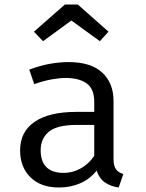

<svg xmlns="http://www.w3.org/2000/svg" viewBox="-20 -830 655 862"><path d="M489.7 -117.9Q489.7 -85.1 500.5 -70.3Q511.3 -55.4 533.8 -48.7L512.8 11.8Q477.9 7.2 451.8 -10.5Q425.6 -28.2 413.8 -64.1Q384.6 -26.7 340.8 -7.4Q296.9 11.8 244.6 11.8Q163.6 11.8 116.9 -33.8Q70.3 -79.5 70.3 -154.9Q70.3 -238.5 135.4 -283.1Q200.5 -327.7 323.6 -327.7H403.1V-372.8Q403.1 -431.3 369 -455.6Q334.9 -480 274.4 -480Q247.7 -480 211.8 -473.6Q175.9 -467.2 133.8 -452.3L111.3 -517.4Q160.5 -535.9 204.4 -543.6Q248.2 -551.3 287.7 -551.3Q388.2 -551.3 439 -504.1Q489.7 -456.9 489.7 -376.9ZM266.7 -53.8Q306.7 -53.8 342.8 -74.1Q379 -94.4 403.1 -130.3V-269.2H325.1Q235.9 -269.2 199.2 -238.5Q162.6 -207.7 162.6 -155.9Q162.6 -53.8 266.7 -53.8ZM173.3 -645.1 132.3 -687.7 271.3 -809.7H329.2L467.2 -687.7L428.2 -645.1L300.5 -737.9Z"/></svg>

Font: FiraCode Nerd Font Mono
Style: Regular
Weight: 400
Monospace: yes
Designer: Carrois Corporate, Edenspiekermann AG, Nikita Prokopov
Foundry: Carrois Corporate, Edenspiekermann AG, Nikita Prokopov
Version: Version 6.002;Nerd Fonts 3.4.0